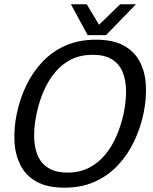

<svg xmlns="http://www.w3.org/2000/svg" viewBox="-20 -860 707 890"><path d="M278.7 10Q199.2 10 149.2 -18Q99.3 -46 74.8 -94.5Q50.2 -143 47.1 -205Q44 -267 58 -334Q72 -402 101.6 -463.5Q131.2 -525 176.2 -573Q221.3 -621 283.2 -648.5Q345.2 -676 424.7 -676Q504.2 -676 554 -648.5Q603.8 -621 628.5 -573Q653.2 -525 656.2 -463.5Q659.3 -402 645.3 -334Q631.3 -267 601.8 -205Q572.2 -143 527 -94.5Q481.8 -46 420 -18Q358.2 10 278.7 10ZM292.8 -60Q348.3 -60 391.4 -81.8Q434.5 -103.5 466.4 -141.6Q498.3 -179.7 519.8 -229.2Q541.2 -278.7 553.3 -334Q564.7 -389.5 564.3 -438.5Q564 -487.5 548.7 -525.5Q533.3 -563.5 499.2 -584.8Q465 -606 409.5 -606Q354 -606 310.9 -584.8Q267.8 -563.5 236 -525.5Q204.2 -487.5 182.8 -438.5Q161.3 -389.5 150 -334Q137.8 -278.7 138.2 -229.2Q138.5 -179.7 153.8 -141.6Q169 -103.5 203.2 -81.8Q237.3 -60 292.8 -60ZM389.7 -697 537 -840.3H610.3L471.3 -697ZM468 -697H386.3L308.7 -840.3H382Z"/></svg>

Font: Epunda Sans Light
Style: Italic
Weight: 300
Italic angle: -12.0243°
Designer: Simon Atzbach
Foundry: typofactur
Version: Version 2.204